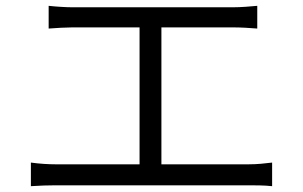

<svg xmlns="http://www.w3.org/2000/svg" viewBox="-20 -683 1040 659"><path d="M86 -125V-44C116 -46 145 -47 172 -47H833C852 -47 888 -47 914 -44V-125C889 -122 863 -119 833 -119H534V-589H779C807 -589 839 -587 863 -585V-663C840 -661 809 -658 779 -658H229C209 -658 173 -660 147 -663V-585C171 -587 210 -589 229 -589H459V-119H172C145 -119 115 -121 86 -125Z"/></svg>

Font: Noto Sans CJK SC DemiLight
Style: Regular
Weight: 350
Designer: Ryoko NISHIZUKA 西塚涼子 (kana, bopomofo & ideographs); Paul D. Hunt (Latin, Greek & Cyrillic); Sandoll Communications 산돌커뮤니
Foundry: Adobe
Version: Version 2.004;hotconv 1.0.118;makeotfexe 2.5.65603